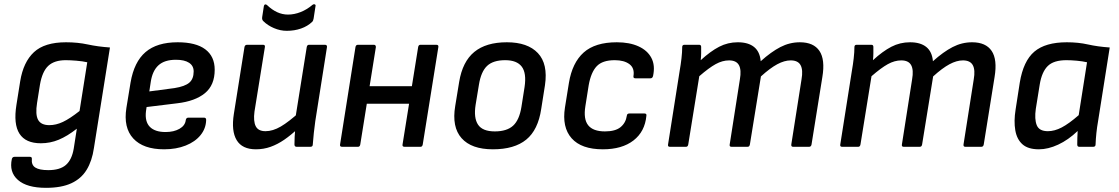

<svg xmlns="http://www.w3.org/2000/svg" viewBox="-20 -705 5372 922"><path d="M297 -502Q353 -502 401.5 -491.5Q450 -481 508 -477L431 6Q422 68 396 110.5Q370 153 322.5 175Q275 197 201 197Q109 197 66 159Q23 121 37 58Q40 48 50 48H123Q134 48 133 58Q130 87 149.5 99.5Q169 112 212 112Q268 112 296.5 87Q325 62 334 9L349 -87Q303 -51 262 -34Q221 -17 176 -17Q103 -17 73.5 -63Q44 -109 59 -202L77 -315Q92 -407 143 -454.5Q194 -502 297 -502ZM217 -104Q249 -104 282 -119.5Q315 -135 362 -172L399 -406Q377 -411 347 -413.5Q317 -416 296 -416Q241 -416 212 -389Q183 -362 172 -299L158 -211Q149 -155 163 -129.5Q177 -104 217 -104Z M768 12Q668 12 620 -40Q572 -92 587 -187L607 -309Q624 -408 679 -455Q734 -502 833 -502Q921 -502 966 -468Q1011 -434 1011 -370Q1011 -296 964 -257.5Q917 -219 831 -209L684 -191L681 -171Q675 -121 699.5 -96Q724 -71 775 -71Q815 -71 842 -86.5Q869 -102 872 -128Q874 -140 884 -140H960Q970 -140 970 -129Q969 -88 943 -56Q917 -24 871.5 -6Q826 12 768 12ZM697 -266 818 -282Q868 -290 889 -308Q910 -326 910 -362Q910 -389 888 -403.5Q866 -418 825 -418Q770 -418 741 -391.5Q712 -365 704 -312Z M1209 12Q1143 12 1116.5 -32Q1090 -76 1103 -158L1154 -479Q1156 -490 1167 -490H1243Q1254 -490 1252 -479L1202 -169Q1196 -123 1208 -99Q1220 -75 1255 -75Q1290 -75 1328.5 -97.5Q1367 -120 1422 -170L1410 -87Q1377 -56 1345 -34Q1313 -12 1279.5 0Q1246 12 1209 12ZM1405 0Q1394 0 1394 -11Q1394 -29 1395 -49Q1396 -69 1398 -90V-135L1453 -479Q1455 -490 1464 -490H1540Q1552 -490 1550 -478L1494 -123Q1490 -95 1487 -66.5Q1484 -38 1482 -11Q1482 0 1470 0ZM1357 -557Q1326 -557 1295.5 -570Q1265 -583 1244 -604Q1241 -607 1239.5 -611.5Q1238 -616 1239 -623L1247 -675Q1248 -682 1253 -683.5Q1258 -685 1263 -680Q1286 -658 1311 -646.5Q1336 -635 1363 -635Q1393 -635 1423.5 -647Q1454 -659 1481 -682Q1486 -686 1491.5 -684Q1497 -682 1495 -675L1486 -616Q1485 -611 1483.5 -607Q1482 -603 1479 -600Q1457 -579 1425.5 -568Q1394 -557 1357 -557Z M1923 0Q1911 0 1913 -11L1988 -479Q1990 -490 1999 -490H2075Q2087 -490 2085 -479L2010 -11Q2008 0 1999 0ZM1623 0Q1611 0 1613 -11L1687 -479Q1689 -490 1699 -490H1775Q1785 -490 1785 -479L1710 -11Q1708 0 1699 0ZM1727 -207 1740 -291H1976L1963 -207Z M2347 12Q2244 12 2196.5 -41.5Q2149 -95 2166 -196L2185 -312Q2201 -409 2257.5 -455.5Q2314 -502 2414 -502Q2514 -502 2563 -450Q2612 -398 2597 -296L2579 -182Q2564 -81 2507 -34.5Q2450 12 2347 12ZM2356 -74Q2414 -74 2444 -101.5Q2474 -129 2484 -192L2499 -287Q2509 -354 2485.5 -385Q2462 -416 2406 -416Q2348 -416 2319 -388.5Q2290 -361 2280 -299L2264 -202Q2254 -139 2275.5 -106.5Q2297 -74 2356 -74Z M2875 12Q2772 12 2725 -41Q2678 -94 2693 -189L2712 -307Q2728 -404 2783 -453Q2838 -502 2942 -502Q3003 -502 3046 -482.5Q3089 -463 3108 -427Q3127 -391 3116 -340Q3113 -329 3104 -329H3031Q3020 -329 3022 -340Q3028 -378 3002.5 -397Q2977 -416 2932 -416Q2873 -416 2845.5 -387Q2818 -358 2807 -296L2791 -195Q2781 -133 2804.5 -103.5Q2828 -74 2885 -74Q2935 -74 2960 -94.5Q2985 -115 2990 -149Q2991 -160 3002 -160H3075Q3086 -160 3084 -149Q3077 -73 3022 -30.5Q2967 12 2875 12Z M3197 0Q3186 0 3188 -11L3244 -366Q3249 -394 3252.5 -424.5Q3256 -455 3256 -479Q3256 -490 3267 -490H3337Q3347 -490 3347 -480Q3347 -465 3347 -449.5Q3347 -434 3345 -416Q3392 -459 3433.5 -480.5Q3475 -502 3523 -502Q3573 -502 3601 -479.5Q3629 -457 3633 -411Q3683 -456 3727.5 -479Q3772 -502 3821 -502Q3887 -502 3915 -460.5Q3943 -419 3929 -335L3877 -11Q3875 0 3865 0H3789Q3778 0 3780 -12L3829 -324Q3837 -369 3824.5 -392Q3812 -415 3777 -415Q3747 -415 3712.5 -396.5Q3678 -378 3634 -338L3581 -11Q3580 -6 3577.5 -3Q3575 0 3569 0H3493Q3482 0 3484 -11L3533 -324Q3541 -369 3528.5 -392Q3516 -415 3481 -415Q3449 -415 3416.5 -397Q3384 -379 3338 -339L3285 -11Q3283 0 3274 0Z M4024 0Q4013 0 4015 -11L4071 -366Q4076 -394 4079.5 -424.5Q4083 -455 4083 -479Q4083 -490 4094 -490H4164Q4174 -490 4174 -480Q4174 -465 4174 -449.5Q4174 -434 4172 -416Q4219 -459 4260.5 -480.5Q4302 -502 4350 -502Q4400 -502 4428 -479.5Q4456 -457 4460 -411Q4510 -456 4554.5 -479Q4599 -502 4648 -502Q4714 -502 4742 -460.5Q4770 -419 4756 -335L4704 -11Q4702 0 4692 0H4616Q4605 0 4607 -12L4656 -324Q4664 -369 4651.5 -392Q4639 -415 4604 -415Q4574 -415 4539.5 -396.5Q4505 -378 4461 -338L4408 -11Q4407 -6 4404.5 -3Q4402 0 4396 0H4320Q4309 0 4311 -11L4360 -324Q4368 -369 4355.5 -392Q4343 -415 4308 -415Q4276 -415 4243.5 -397Q4211 -379 4165 -339L4112 -11Q4110 0 4101 0Z M4969 12Q4917 12 4890 -12Q4863 -36 4855.5 -79.5Q4848 -123 4857 -179L4877 -308Q4894 -412 4947 -457Q5000 -502 5103 -502Q5158 -502 5204.5 -491.5Q5251 -481 5309 -477L5253 -123Q5248 -95 5245 -66.5Q5242 -38 5241 -11Q5241 0 5229 0H5163Q5153 0 5153 -11Q5153 -26 5153.5 -42.5Q5154 -59 5155 -76Q5110 -33 5061.5 -10.5Q5013 12 4969 12ZM5012 -75Q5044 -75 5078.5 -93Q5113 -111 5160 -152L5200 -406Q5178 -411 5150.5 -413.5Q5123 -416 5101 -416Q5040 -416 5011.5 -388Q4983 -360 4973 -300L4954 -182Q4947 -133 4958.5 -104Q4970 -75 5012 -75Z"/></svg>

Font: Sofia Sans SemiBold
Style: Italic
Weight: 600
Italic angle: -9°
Designer: Botio Nikoltchev, Ani Petrova
Foundry: lettersoup
Version: Version 4.100-B